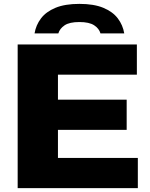

<svg xmlns="http://www.w3.org/2000/svg" viewBox="-20 -969 774 989"><path d="M71 0V-740H685V-584.5H278.5V-455.5H632.5V-300H278.5V-155.5H690V0ZM158 -797Q165 -839.5 191 -874Q217 -908.5 265.8 -928.8Q314.5 -949 389 -949Q463.5 -949 512.2 -928.8Q561 -908.5 587 -874Q613 -839.5 620 -797H497.5Q490.5 -822 465 -838.8Q439.5 -855.5 389 -855.5Q338 -855.5 313 -838.8Q288 -822 280.5 -797Z"/></svg>

Font: Encode Sans Expanded Expanded ExtraBold
Style: Regular
Weight: 800
Width: 7
Designer: Multiple Designers
Foundry: Impallari Type
Version: Version 3.000; ttfautohint (v1.8.3) -l 8 -r 50 -G 200 -x 14 